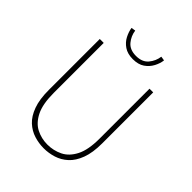

<svg xmlns="http://www.w3.org/2000/svg" viewBox="-237 -965 1103 1103"><g transform="rotate(45 315.0 -413.0)"><path d="M314 12Q274 12 235.5 0Q197 -12 166 -40.5Q135 -69 116.5 -119.5Q98 -170 98 -246V-660H130V-254Q130 -163 156 -111.5Q182 -60 224 -39Q266 -18 314 -18Q363 -18 406 -39Q449 -60 475.5 -111.5Q502 -163 502 -254V-660H532V-246Q532 -170 513 -119.5Q494 -69 462.5 -40.5Q431 -12 392.5 0Q354 12 314 12ZM314 -712Q271 -712 243 -731Q215 -750 200.5 -778.5Q186 -807 182 -834L208 -838Q213 -799 238.5 -768.5Q264 -738 314 -738Q364 -738 389.5 -768.5Q415 -799 420 -838L446 -834Q443 -807 428 -778.5Q413 -750 385.5 -731Q358 -712 314 -712Z"/></g></svg>

Font: Source Sans Variable
Style: Regular
Weight: 200
Designer: Paul D. Hunt
Foundry: Adobe Systems Incorporated
Version: Version 3.006;hotconv 1.0.111;makeotfexe 2.5.65597